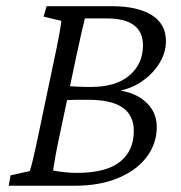

<svg xmlns="http://www.w3.org/2000/svg" viewBox="-20 -593 577 613"><path d="M75.2 -46.9Q80.1 -61.5 86.9 -90.8Q93.8 -120.1 107.4 -185.5L148.4 -380.9Q163.1 -449.2 168.9 -481.4Q174.8 -513.7 175.8 -526.4L119.1 -540L128.9 -573.2H336.9Q418.9 -573.2 464.4 -544.9Q509.8 -516.6 509.8 -461.9Q509.8 -422.9 486.8 -387.7Q463.9 -352.5 426.8 -329.1Q389.6 -305.7 345.7 -300.8L332 -307.6Q402.3 -303.7 441.4 -271Q480.5 -238.3 480.5 -187.5Q480.5 -134.8 448.7 -92.3Q417 -49.8 357.9 -24.9Q298.8 0 218.8 0H7.8L13.7 -33.2ZM172.9 -172.9Q163.1 -128.9 156.7 -92.8Q150.4 -56.6 149.4 -48.8Q161.1 -45.9 183.6 -43.5Q206.1 -41 224.6 -41Q318.4 -41 362.8 -76.2Q407.2 -111.3 407.2 -174.8Q407.2 -224.6 371.6 -249.5Q335.9 -274.4 261.7 -274.4Q240.2 -274.4 227.5 -274.4Q214.8 -274.4 204.1 -273.9Q193.4 -273.4 177.7 -272.5L188.5 -318.4Q209 -317.4 227.1 -316.4Q245.1 -315.4 270.5 -315.4Q350.6 -315.4 393.6 -352.5Q436.5 -389.6 436.5 -448.2Q436.5 -534.2 320.3 -534.2H251Q249 -527.3 240.2 -488.8Q231.4 -450.2 221.7 -404.3Z"/></svg>

Font: Crimson Pro Light
Style: Italic
Weight: 300
Italic angle: -12°
Designer: Jacques Le Bailly
Foundry: Baron von Fonthausen
Version: Version 1.003